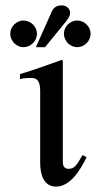

<svg xmlns="http://www.w3.org/2000/svg" viewBox="-20 -682 380 712"><path d="M316 -557C316 -583 293 -606 266 -606C240 -606 217 -583 217 -557C217 -530 240 -507 266 -507C293 -507 316 -530 316 -557ZM113 -507H147L213 -588C229 -607 240 -621 240 -633C240 -653 223 -662 210 -662C189 -662 179 -654 172 -639ZM117 -557C117 -583 94 -606 67 -606C41 -606 18 -583 18 -557C18 -530 41 -507 67 -507C94 -507 117 -530 117 -557ZM286 -107C263 -66 255 -56 233 -56C218 -56 213 -69 213 -79V-456L209 -460C157 -441 106 -423 54 -407V-389C73 -393 87 -393 96 -393C118 -393 129 -381 129 -344V-78C129 -35 142 10 188 10C240 10 278 -51 301 -99Z"/></svg>

Font: STIXGeneral
Style: Regular
Weight: 400
Designer: MicroPress Inc., with final additions and corrections provided by Coen Hoffman, Elsevier (retired)
Version: Version 1.1.0